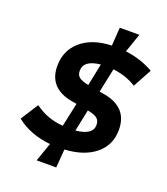

<svg xmlns="http://www.w3.org/2000/svg" viewBox="-144 -813 868 996"><g transform="rotate(20 290.0 -315.0)"><path d="M175 82 211 -21Q97 -33 23 -93L85 -190Q153 -139 241 -133L269 -264L244 -268Q108 -292 108 -415Q108 -501 169.5 -554Q231 -607 338 -611L345 -712H453L417 -608Q505 -596 572 -557L516 -454Q462 -489 388 -498L360 -365L388 -360Q522 -336 522 -212Q522 -128 460 -77Q398 -26 291 -20L283 82ZM293 -377 318 -499Q226 -490 226 -431Q226 -408 241 -396Q256 -384 293 -377ZM311 -132Q404 -141 404 -196Q404 -220 389 -232.5Q374 -245 336 -252Z"/></g></svg>

Font: Sometype Mono
Style: Bold Italic
Weight: 700
Italic angle: -12°
Monospace: yes
Designer: Ryoichi Tsunekawa
Foundry: Dharma Type
Version: Version 1.000; ttfautohint (v1.8.3)